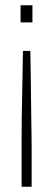

<svg xmlns="http://www.w3.org/2000/svg" viewBox="-20 -530 201 728"><path d="M62 178V31Q62 10 62 -20.5Q62 -51 62.5 -88Q63 -125 64 -166.5Q65 -208 65.5 -251Q66 -294 67 -337H95Q96 -294 96.5 -251Q97 -208 97.5 -166.5Q98 -125 98.5 -88Q99 -51 99.5 -20.5Q100 10 100 31V178ZM58 -445V-510H103V-445Z"/></svg>

Font: Saira ExtraCondensed Thin
Style: Regular
Weight: 250
Width: 2
Designer: Hector Gatti with collaboration of the Omnibus-Type team
Foundry: Omnibus-Type
Version: Version 1.101